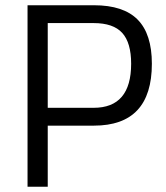

<svg xmlns="http://www.w3.org/2000/svg" viewBox="-20 -712 633 732"><path d="M338 -233H162V0H85V-692H338Q451 -692 505 -637Q559 -582 559 -469Q559 -233 338 -233ZM162 -301H337Q480 -301 480 -469Q480 -549 446 -586.5Q412 -624 337 -624H162Z"/></svg>

Font: Titillium Web
Style: Regular
Weight: 400
Version: Version 1.001;PS 57.000;hotconv 1.0.70;makeotf.lib2.5.55311